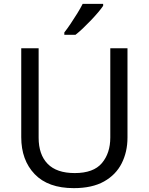

<svg xmlns="http://www.w3.org/2000/svg" viewBox="-20 -964 771 994"><path d="M640 -252Q640 -178 610 -118.5Q580 -59 518.5 -24.5Q457 10 362 10Q229 10 159.5 -62.5Q90 -135 90 -254V-714H180V-251Q180 -164 226.5 -116Q273 -68 367 -68Q464 -68 507.5 -119.5Q551 -171 551 -252V-714H640ZM514 -934Q505 -920 488 -900Q471 -880 450.5 -858.5Q430 -837 409.5 -817.5Q389 -798 371 -784H313V-796Q328 -815 345.5 -841Q363 -867 380 -894.5Q397 -922 408 -944H514Z"/></svg>

Font: Noto Sans Thaana
Style: Regular
Weight: 400
Designer: Monotype Design Team
Foundry: Monotype Imaging Inc.
Version: Version 2.001